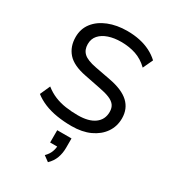

<svg xmlns="http://www.w3.org/2000/svg" viewBox="-234 -840 1134 1258"><g transform="rotate(30 333.0 -211.5)"><path d="M346 9Q288 9 235 0.5Q182 -8 138.5 -26Q95 -44 62 -70L96 -146Q131 -118 170 -102Q209 -86 253.5 -79.5Q298 -73 346 -73Q428 -73 472.5 -105.5Q517 -138 517 -196Q517 -227 502.5 -246.5Q488 -266 457.5 -278.5Q427 -291 378 -300L262 -323Q163 -342 120.5 -390Q78 -438 78 -511Q78 -573 113.5 -618.5Q149 -664 211.5 -689Q274 -714 353 -714Q404 -714 448 -704.5Q492 -695 528.5 -676.5Q565 -658 594 -631L559 -556Q516 -598 465 -615Q414 -632 353 -632Q301 -632 259.5 -618Q218 -604 194 -577Q170 -550 170 -510Q170 -467 197 -442Q224 -417 292 -404L408 -382Q511 -363 559.5 -317.5Q608 -272 608 -200Q608 -139 575.5 -92Q543 -45 484.5 -18Q426 9 346 9ZM331 291 290 261Q314 237 323.5 211.5Q333 186 333 160L350 172H279V79H387V149Q387 191 374 226.5Q361 262 331 291Z"/></g></svg>

Font: Nunito Sans 7pt
Style: Regular
Weight: 400
Designer: Vernon Adams
Foundry: Vernon Adams
Version: Version 3.101;gftools[0.9.27]